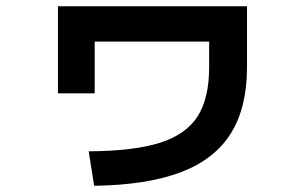

<svg xmlns="http://www.w3.org/2000/svg" viewBox="-20 -576 978 616"><path d="M651 -360.1V-442.6H283.8V-276.6H165.9V-555.8H772.5V-360.1Q772.5 -230.8 720.4 -147.7Q668.3 -64.7 560.3 -23.5Q452.2 17.6 282.1 20.1L264.5 -90.5Q409.6 -91.5 493.3 -118Q577 -144.6 614 -202.7Q651 -260.9 651 -360.1Z"/></svg>

Font: Pretendard JP Variable
Style: Regular
Weight: 400
Designer: Base glyphs from Inter by Rasmus Andersson; Hangul glyphs from Noto Sans CJK(Source Han Sans) by Jang Soo-young and Kang
Foundry: Kil Hyung-jin
Version: Version 1.307;Glyphs 3.2 (3192)